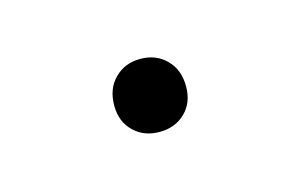

<svg xmlns="http://www.w3.org/2000/svg" viewBox="-29 -106 251 160"><g transform="rotate(-15 96.0 -26.5)"><path d="M96 5Q82.5 5 73.8 -3.5Q65 -12 65 -26Q65 -40.5 73.8 -49.2Q82.5 -58 96 -58Q109.5 -58 118.2 -49.2Q127 -40.5 127 -26Q127 -12 118.2 -3.5Q109.5 5 96 5Z"/></g></svg>

Font: Encode Sans SC SemiCondensed Thin
Style: Regular
Weight: 250
Width: 4
Designer: Multiple Designers
Foundry: Impallari Type
Version: Version 3.002